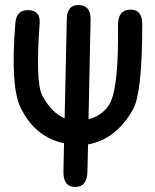

<svg xmlns="http://www.w3.org/2000/svg" viewBox="-20 -553 625 773"><path d="M502.9 -514.2Q454.6 -512.2 455.1 -451.7Q458 -217.8 426.8 -146Q401.9 -90.8 336.4 -72.8L344.7 -474.1Q345.7 -530.8 298.8 -532.7Q250.5 -534.7 249 -478L240.2 -76.7Q186 -99.6 149.4 -170.4Q122.6 -222.7 139.6 -458.5Q143.6 -510.7 94.7 -512.2Q46.4 -513.7 42 -461.4Q21 -207 62.5 -120.6Q119.6 -1.5 237.8 23.9Q236.8 80.1 235.4 136.2Q233.9 198.7 281.2 199.7Q330.6 200.7 332 138.2L334.5 28.3Q447.3 8.3 515.6 -112.8Q552.7 -178.2 552.7 -455.6Q552.7 -516.1 502.9 -514.2Z"/></svg>

Font: Comic Relief
Style: Regular
Weight: 400
Designer: Jeff Davis
Foundry: Loudifier
Version: Version 1.200; ttfautohint (v1.8.4.7-5d5b)